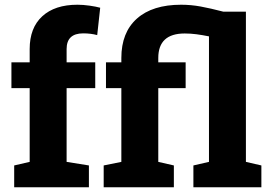

<svg xmlns="http://www.w3.org/2000/svg" viewBox="-20 -792 1145 812"><path d="M40 0V-92.3L105.5 -107.4V-419.4H28.3V-528.3H105.5V-584.5Q105.5 -674.3 158.7 -723.1Q211.9 -772 307.6 -772Q331.5 -772 358.9 -768.1Q386.2 -764.2 403.8 -759.3L391.1 -643.6Q363.8 -650.9 332 -650.9Q261.7 -650.9 261.7 -584.5V-528.3H382.8V-419.4H261.7V-107.4L356 -92.3V0ZM418.5 0V-92.3L493.2 -107.4V-419.4H428.2V-528.3H493.2V-546.9Q493.2 -654.8 559.1 -713.4Q625 -772 746.1 -772Q787.6 -772 828.9 -764.4Q870.1 -756.8 924.3 -742.7H1020V-107.4L1085.4 -92.3V0H797.9V-92.3L863.8 -107.4V-638.2Q835 -644 810.3 -647.2Q785.6 -650.4 761.2 -650.4Q649.4 -650.4 649.4 -546.9V-528.3H765.1V-419.4H649.4V-107.4L715.3 -92.3V0Z"/></svg>

Font: Roboto Slab ExtraBold
Style: Regular
Weight: 800
Designer: Google
Version: Version 2.001; ttfautohint (v1.8.3)